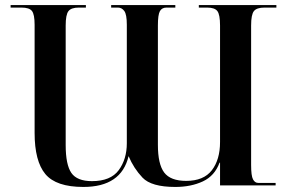

<svg xmlns="http://www.w3.org/2000/svg" viewBox="-20 -734 1184 760"><path d="M310 6Q460 6 489 -116Q509 -68 544 -31Q579 6 674 6Q736 6 783 -16Q830 -38 849 -90H851V0H1071V-10H1002Q989 -10 981.5 -24Q974 -38 974 -81V-633Q974 -676 985 -690Q996 -704 1027 -704H1074V-714H767V-704H800Q830 -704 840.5 -690Q851 -676 851 -633V-172Q851 -102 818.5 -60Q786 -18 717 -18Q655 -18 630 -51Q605 -84 605 -161V-633Q605 -676 613 -690Q621 -704 639 -704H674V-714H420V-704H447Q462 -704 472 -690.5Q482 -677 482 -636V-167Q482 -104 450 -60.5Q418 -17 344 -17Q285 -17 262.5 -49.5Q240 -82 240 -160V-633Q240 -676 251 -690Q262 -704 292 -704H320V-714H22V-704H65Q96 -704 106.5 -690.5Q117 -677 117 -636V-208Q117 -96 159.5 -45Q202 6 310 6Z"/></svg>

Font: Noto Serif Display Semi
Style: Regular
Weight: 600
Designer: Monotype Design Team
Foundry: Monotype Imaging Inc.
Version: Version 1.900